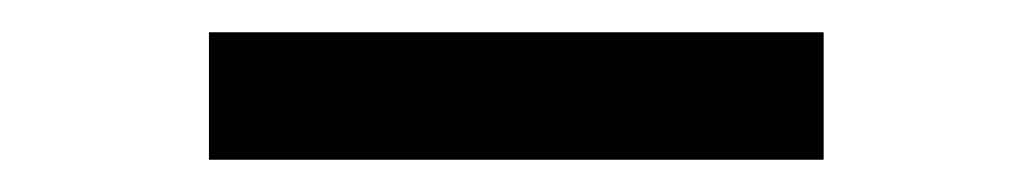

<svg xmlns="http://www.w3.org/2000/svg" viewBox="-20 -418 640 119"><path d="M490.5 -319H109.5V-398H490.5Z"/></svg>

Font: SplineSansMono30
Style: Regular
Weight: 400
Designer: Eben Sorkin, Mirko Velimirovic
Foundry: Sorkin Type
Version: Version 1.000